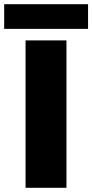

<svg xmlns="http://www.w3.org/2000/svg" viewBox="-55 -892 438 912"><path d="M66.4 0Q115.2 0 260.7 0Q260.7 -174.8 260.7 -700.2Q211.9 -700.2 66.4 -700.2Q66.4 -656.2 66.4 -524.4Q66.4 -393.6 66.4 0ZM-35.2 -754.9Q64.5 -754.9 363.3 -754.9Q363.3 -784.2 363.3 -872.1Q263.7 -872.1 -35.2 -872.1Q-35.2 -842.8 -35.2 -754.9Z"/></svg>

Font: Big-Shock
Style: Black
Weight: 400